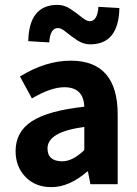

<svg xmlns="http://www.w3.org/2000/svg" viewBox="-20 -756 564 788"><path d="M350 -574Q322 -574 296.5 -591Q271 -608 251 -624.5Q231 -641 218 -641Q186 -641 182 -582L96 -587Q99 -736 216 -736Q244 -736 269.5 -719Q295 -702 315 -685.5Q335 -669 348 -669Q380 -669 384 -728L470 -723Q467 -574 350 -574ZM191 12Q125 12 84.5 -30Q44 -72 44 -136Q44 -215 111 -258.5Q178 -302 326 -318Q323 -398 244 -398Q189 -398 111 -352L62 -442Q167 -507 270 -507Q463 -507 463 -286V0H351L341 -52H338Q264 12 191 12ZM236 -94Q278 -94 326 -140V-235Q175 -215 175 -147Q175 -94 236 -94Z"/></svg>

Font: Assistant
Style: Bold
Weight: 700
Designer: Hebrew By Ben Nathan, Latin by Paul Hunt
Version: Version 2.001;PS 002.001;hotconv 1.0.88;makeotf.lib2.5.64775